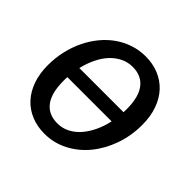

<svg xmlns="http://www.w3.org/2000/svg" viewBox="-137 -651 793 793"><g transform="rotate(45 260.0 -254.0)"><path d="M218.5 7Q177 7 142 -7.2Q107 -21.5 81.8 -48.5Q56.5 -75.5 42.5 -114.8Q28.5 -154 28.5 -204Q28.5 -247 37.8 -286.8Q47 -326.5 63.8 -361Q80.5 -395.5 104 -424Q127.5 -452.5 156.5 -472.8Q185.5 -493 219 -504Q252.5 -515 289 -515Q330.5 -515 365.5 -500.8Q400.5 -486.5 425.8 -459.5Q451 -432.5 465 -393.2Q479 -354 479 -304.5Q479 -240.5 458.8 -183.8Q438.5 -127 403.5 -84.5Q368.5 -42 320.8 -17.5Q273 7 218.5 7ZM226 -61Q255 -61 279.5 -73.5Q304 -86 323.5 -108.2Q343 -130.5 357.2 -160.5Q371.5 -190.5 379 -225.5H120.5Q120 -220 120 -214.2Q120 -208.5 120 -203Q120 -132.5 147 -96.8Q174 -61 226 -61ZM281.5 -446.5Q253 -446.5 228.5 -434.2Q204 -422 184.5 -400.8Q165 -379.5 151 -350.2Q137 -321 129 -287H387Q387 -291.5 387.2 -296Q387.5 -300.5 387.5 -305.5Q387.5 -376 360.2 -411.2Q333 -446.5 281.5 -446.5Z"/></g></svg>

Font: Lato Medium
Style: Italic
Weight: 500
Italic angle: -7°
Designer: Lukasz Dziedzic
Foundry: tyPoland Lukasz Dziedzic
Version: Version 2.006; 2014-01-15